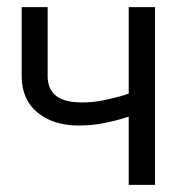

<svg xmlns="http://www.w3.org/2000/svg" viewBox="-20 -520 528 540"><path d="M416 -500V0H342V-192Q333 -189 318 -184.5Q303 -180 271 -173.5Q239 -167 201 -167Q130 -167 85.5 -203.5Q41 -240 41 -306V-500H114V-306Q114 -234 204 -232Q238 -231 271 -238Q304 -245 319.5 -249.5Q335 -254 342 -257V-500Z"/></svg>

Font: Titillium Web[RUS by Daymarius]
Style: Regular
Weight: 400
Designer: Cyrillization by Daymarius
Foundry: Cyrillization by Daymarius
Version: Version 1.002 September 11, 2018